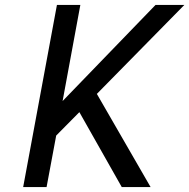

<svg xmlns="http://www.w3.org/2000/svg" viewBox="-20 -759 768 779"><path d="M211 -739H306L234 -349L611 -739H728L373 -378L591 0H474L302 -304L208 -209L169 0H74Z"/></svg>

Font: Involve Medium Oblique
Style: Italic
Weight: 500
Italic angle: -10.5°
Designer: Stefan Peev
Foundry: Context Ltd.
Version: Version 1.001